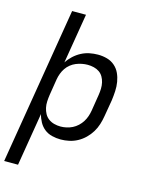

<svg xmlns="http://www.w3.org/2000/svg" viewBox="-141 -821 878 1123"><g transform="rotate(15 298.0 -260.0)"><path d="M-4 215 153 -735H237L187 -433Q201 -455 221.5 -474Q242 -493 266 -505.5Q290 -518 315.5 -523Q341 -528 366 -528Q395 -528 421.5 -520.5Q448 -513 468 -495.5Q488 -478 499 -454Q510 -430 514.5 -403Q519 -376 517.5 -347.5Q516 -319 512 -290L495 -190Q491 -165 483 -139.5Q475 -114 461 -91Q447 -68 427 -48.5Q407 -29 383 -16Q359 -3 333 2.5Q307 8 282 8Q255 8 229 1.5Q203 -5 183.5 -20.5Q164 -36 151.5 -58.5Q139 -81 133 -106L80 215ZM262 -65Q279 -65 297.5 -69Q316 -73 333 -81.5Q350 -90 364.5 -103.5Q379 -117 389 -133Q399 -149 405 -166.5Q411 -184 414 -202L430 -302Q433 -321 433.5 -340Q434 -359 430 -377Q426 -395 417 -410.5Q408 -426 393.5 -436Q379 -446 360.5 -450.5Q342 -455 323 -455Q306 -455 288 -451.5Q270 -448 253 -441Q236 -434 221 -422Q206 -410 195.5 -394.5Q185 -379 178.5 -361.5Q172 -344 169 -327L153 -227Q150 -207 149 -187Q148 -167 152 -148.5Q156 -130 165 -113.5Q174 -97 189 -86Q204 -75 223 -70Q242 -65 262 -65Z"/></g></svg>

Font: Iosevka SS04 Extended
Style: Italic
Weight: 400
Width: 7
Italic angle: -9°
Monospace: yes
Designer: Belleve Invis
Foundry: Belleve Invis
Version: Version 19.0.0; ttfautohint (v1.8.4)